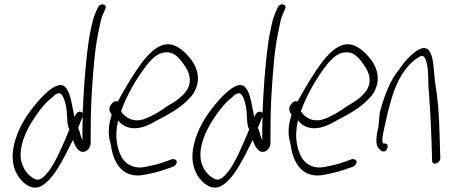

<svg xmlns="http://www.w3.org/2000/svg" viewBox="-20 -760 2033 866"><path d="M51 -135C28 -65 35 -11 58 28C78 62 116 97 158 83C217 59 265 -40 309 -129C315 -109 330 -73 356 -75C375 -77 389 -95 389 -116C389 -191 389 -273 395 -358C401 -447 407 -546 430 -644C434 -666 439 -684 445 -697L455 -720C465 -743 431 -748 422 -727L412 -705C405 -688 398 -668 393 -643C388 -620 382 -592 378 -560C364 -457 357 -347 353 -252C353 -251 352 -250 353 -249C351 -253 348 -255 344 -256C328 -259 322 -245 316 -232C305 -280 300 -334 279 -362C248 -407 179 -336 143 -293C107 -250 71 -197 51 -135ZM73 -56C71 -108 96 -165 122 -208C148 -250 182 -296 216 -321C231 -337 248 -347 259 -332C270 -318 279 -285 281 -259L284 -213C285 -201 287 -186 293 -176C265 -108 232 -31 200 12C176 41 156 62 130 43C99 27 74 -14 73 -56ZM332 -183 353 -234C352 -196 351 -160 352 -126C349 -134 346 -142 343 -151C341 -162 337 -174 332 -183Z M480 -287C467 -270 476 -253 484 -243L483 -240C466 -183 468 -149 480 -107C492 -19 536 45 628 29C655 24 691 16 720 6L761 -8C766 -10 770 -14 773 -18C785 -34 770 -45 756 -42L714 -27C688 -18 659 -12 634 -7C582 3 544 -20 526 -56C508 -93 496 -145 513 -217C528 -198 548 -185 577 -182C616 -178 657 -198 690 -218C742 -245 813 -282 852 -338C889 -397 870 -452 846 -486C824 -516 795 -544 766 -555C711 -576 662 -532 621 -479C587 -434 546 -366 511 -302C497 -308 486 -296 480 -287ZM526 -258C552 -332 597 -407 634 -456C661 -492 687 -518 719 -523C765 -531 790 -497 814 -462C831 -437 850 -396 822 -352C803 -324 769 -300 737 -283C703 -258 671 -239 636 -225C585 -205 545 -227 526 -258Z M862 -135C839 -65 846 -11 869 28C889 62 927 97 969 83C1028 59 1076 -40 1120 -129C1126 -109 1141 -73 1167 -75C1186 -77 1200 -95 1200 -116C1200 -191 1200 -273 1206 -358C1212 -447 1218 -546 1241 -644C1245 -666 1250 -684 1256 -697L1266 -720C1276 -743 1242 -748 1233 -727L1223 -705C1216 -688 1209 -668 1204 -643C1199 -620 1193 -592 1189 -560C1175 -457 1168 -347 1164 -252C1164 -251 1163 -250 1164 -249C1162 -253 1159 -255 1155 -256C1139 -259 1133 -245 1127 -232C1116 -280 1111 -334 1090 -362C1059 -407 990 -336 954 -293C918 -250 882 -197 862 -135ZM884 -56C882 -108 907 -165 933 -208C959 -250 993 -296 1027 -321C1042 -337 1059 -347 1070 -332C1081 -318 1090 -285 1092 -259L1095 -213C1096 -201 1098 -186 1104 -176C1076 -108 1043 -31 1011 12C987 41 967 62 941 43C910 27 885 -14 884 -56ZM1143 -183 1164 -234C1163 -196 1162 -160 1163 -126C1160 -134 1157 -142 1154 -151C1152 -162 1148 -174 1143 -183Z M1291 -287C1278 -270 1287 -253 1295 -243L1294 -240C1277 -183 1279 -149 1291 -107C1303 -19 1347 45 1439 29C1466 24 1502 16 1531 6L1572 -8C1577 -10 1581 -14 1584 -18C1596 -34 1581 -45 1567 -42L1525 -27C1499 -18 1470 -12 1445 -7C1393 3 1355 -20 1337 -56C1319 -93 1307 -145 1324 -217C1339 -198 1359 -185 1388 -182C1427 -178 1468 -198 1501 -218C1553 -245 1624 -282 1663 -338C1700 -397 1681 -452 1657 -486C1635 -516 1606 -544 1577 -555C1522 -576 1473 -532 1432 -479C1398 -434 1357 -366 1322 -302C1308 -308 1297 -296 1291 -287ZM1337 -258C1363 -332 1408 -407 1445 -456C1472 -492 1498 -518 1530 -523C1576 -531 1601 -497 1625 -462C1642 -437 1661 -396 1633 -352C1614 -324 1580 -300 1548 -283C1514 -258 1482 -239 1447 -225C1396 -205 1356 -227 1337 -258Z M1687 -190C1678 -150 1671 -108 1688 -91C1696 -82 1701 -77 1707 -77H1713C1719 -77 1726 -85 1728 -95C1730 -105 1727 -113 1713 -113H1709C1699 -123 1708 -158 1715 -190L1729 -253C1735 -274 1740 -295 1747 -318C1771 -401 1813 -465 1858 -495C1875 -507 1886 -515 1896 -499C1901 -491 1905 -477 1908 -458C1911 -436 1912 -410 1912 -380C1918 -294 1922 -243 1926 -133L1929 -36C1928 -11 1965 -23 1966 -45L1963 -142C1960 -254 1956 -305 1942 -392C1936 -444 1936 -501 1918 -528C1902 -552 1880 -545 1854 -527C1828 -508 1803 -481 1782 -449C1741 -401 1714 -331 1693 -253Z"/></svg>

Font: Stray Cat
Style: SuCnObl
Weight: 400
Version: Version 1.0